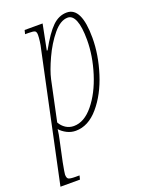

<svg xmlns="http://www.w3.org/2000/svg" viewBox="-182 -620 716 934"><g transform="rotate(-20 175.5 -153.0)"><path d="M105 -419Q110 -439 112.5 -459Q115 -479 115 -491Q115 -507 108 -511.5Q101 -516 75 -516H57L62 -536H155L129 -405H133Q175 -481 208.5 -513.5Q242 -546 283 -546Q359 -546 359 -388Q359 -300 329.5 -207Q300 -114 247 -52Q194 10 129 10Q105 10 83.5 -1Q62 -12 48 -28Q45 -1 39 24L16 132Q6 185 6 192Q6 210 14 215Q22 220 51 220H71L66 240H-35ZM331 -387Q331 -454 317.5 -487.5Q304 -521 279 -521Q241 -521 203.5 -475.5Q166 -430 138 -369Q110 -308 101 -267L57 -59Q68 -39 86.5 -27Q105 -15 128 -15Q182 -15 229 -72.5Q276 -130 303.5 -217.5Q331 -305 331 -387Z"/></g></svg>

Font: Noto Serif CondThin
Style: Italic
Weight: 250
Width: 3
Italic angle: -12°
Designer: Monotype Design Team
Foundry: Monotype Imaging Inc.
Version: Version 1.001